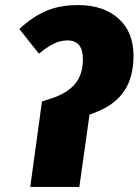

<svg xmlns="http://www.w3.org/2000/svg" viewBox="-20 -735 545 755"><path d="M145 -336 185 -349Q245 -369 275.5 -405.5Q306 -442 306 -503Q306 -576 245 -576Q217 -576 191 -563Q165 -550 133 -524L56 -621Q109 -670 162.5 -692.5Q216 -715 287 -715Q387 -715 446 -662Q505 -609 505 -516Q505 -432 469 -378Q433 -324 360 -295L332 -284L292 0H99Z"/></svg>

Font: Fira Sans Condensed Black
Style: Italic
Weight: 900
Width: 3
Italic angle: -8°
Designer: Carrois Corporate & Edenspiekermann AG
Foundry: Carrois Corporate GbR & Edenspiekermann AG
Version: Version 4.203